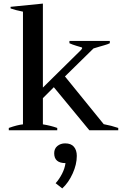

<svg xmlns="http://www.w3.org/2000/svg" viewBox="-20 -726 694 1070"><path d="M639 -13V0H478L280 -240L219 -179V-33Q263 -26 299 -13V0H29V-13Q77 -30 108 -33V-661Q67 -669 39 -679V-688L219 -706V-238L429 -445Q438 -454 438 -458Q438 -461 435 -462Q428 -464 405 -471Q382 -478 367 -485V-498H592V-485Q580 -479 560 -473.5Q540 -468 534 -466Q505 -458 501 -456L342 -300L558 -34Q601 -26 639 -13ZM408 143Q408 190 385 241Q362 292 327 324L290 295Q310 273 325.5 243Q341 213 345 183Q282 183 282 128Q282 102 300 87.5Q318 73 343 73Q376 73 392 92Q408 111 408 143Z"/></svg>

Font: Trirong Medium
Style: Regular
Weight: 500
Designer: Katatrad Team
Foundry: CadsonDemak
Version: Version 1.001